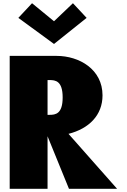

<svg xmlns="http://www.w3.org/2000/svg" viewBox="-20 -1172 787 1192"><path d="M178.9 -1152 93.9 -1061 315.3 -899 517.8 -1061 432.8 -1152 315.3 -1040ZM40.2 -825V0H275.2V-326L408.1 0H706.8L405.3 -341C531.5 -373 616.5 -456 616.5 -580C616.5 -742 471.5 -825 331.6 -825ZM275.2 -459V-675H286.8C324.2 -675 369 -670 369 -567C369 -464 324.2 -459 286.8 -459Z"/></svg>

Font: Blink
Style: Wide
Weight: 400
Designer: Mew Too
Foundry: Cannot Into Space Fonts
Version: Version 001.000